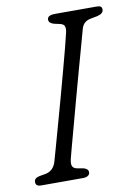

<svg xmlns="http://www.w3.org/2000/svg" viewBox="-81 -754 573 807"><g transform="rotate(-10 205.5 -350.0)"><path d="M170 -86Q166 -66.5 170.2 -57.2Q174.5 -48 188 -45L216 -40Q237 -34.5 236.5 -19.5Q236.5 -10 228.2 -5Q220 0 208 0H29Q5.5 0 5.5 -18Q5 -35 29 -40L55 -44.5Q88.5 -51 100 -87Q104 -101 114.8 -139.2Q125.5 -177.5 140.2 -230.2Q155 -283 171 -341.2Q187 -399.5 201.8 -454.5Q216.5 -509.5 227.8 -552.2Q239 -595 243.5 -615.5Q247 -631.5 243.5 -641.2Q240 -651 224.5 -654.5L199.5 -660Q178 -666 178 -681Q178 -700 211.5 -700H388.5Q401.5 -700 406.2 -696Q411 -692 411 -683.5Q411 -666.5 385 -660L354 -654Q324 -648 315.5 -619Q309.5 -596.5 297 -552.2Q284.5 -508 269 -451.5Q253.5 -395 237.2 -335.5Q221 -276 206.8 -223.2Q192.5 -170.5 182.5 -133.8Q172.5 -97 170 -86Z"/></g></svg>

Font: Fraunces 72pt SuperSoft Light
Style: Italic
Weight: 300
Italic angle: -16°
Version: Version 1.000;[b76b70a41]